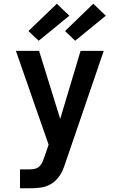

<svg xmlns="http://www.w3.org/2000/svg" viewBox="-20 -792 640 1027"><path d="M87 215V114H139Q154 114 168 110.5Q182 107 192 97Q202 87 207.5 73.5Q213 60 218 46L240 -18L65 -520H189L302 -156L411 -520H535L330 79Q327 89 323 99Q319 109 315 119Q304 144 286 164.5Q268 185 244 197Q220 209 193 212Q166 215 139 215ZM382 -574 328 -626 479 -772 546 -708ZM187 -574 132 -626 284 -772 351 -708Z"/></svg>

Font: Iosevka SS04 Extended
Style: Bold
Weight: 700
Width: 7
Monospace: yes
Designer: Belleve Invis
Foundry: Belleve Invis
Version: Version 19.0.0; ttfautohint (v1.8.4)